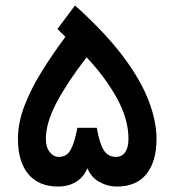

<svg xmlns="http://www.w3.org/2000/svg" viewBox="-20 -685 641 705"><path d="M300.8 -67.4Q286.6 -33.2 258.3 -16.6Q230 0 193.8 0Q122.1 0 84 -45.7Q45.9 -91.3 45.9 -175.3Q45.9 -234.4 69.8 -296.6Q93.8 -358.9 133.5 -422.9Q173.3 -486.8 220.2 -549.8L190.9 -578.6L255.4 -665Q365.7 -565.9 431.2 -478.8Q496.6 -391.6 525.6 -315.9Q554.7 -240.2 554.7 -175.3Q554.7 -92.3 517.8 -46.1Q481 0 408.7 0Q376 0 345.5 -16.6Q314.9 -33.2 300.8 -67.4ZM148.4 -174.8Q148.4 -145 162.4 -127Q176.3 -108.9 196.8 -108.9Q224.1 -108.9 238.8 -133.8Q253.4 -158.7 264.2 -215.8H335.4Q345.2 -158.2 361.1 -133.5Q377 -108.9 405.3 -108.9Q427.7 -108.9 439.7 -126.2Q451.7 -143.6 451.7 -174.8Q451.7 -248 408.9 -325.2Q366.2 -402.3 297.9 -474.6Q227.1 -382.8 187.7 -308.3Q148.4 -233.9 148.4 -174.8Z"/></svg>

Font: Vazirmatn FD NL Medium
Style: Regular
Weight: 500
Designer: Saber Rastikerdar
Foundry: Saber Rastikerdar
Version: Version 33.003